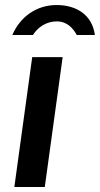

<svg xmlns="http://www.w3.org/2000/svg" viewBox="-20 -743 397 763"><path d="M29 -604H111C131 -636 165 -658 206 -658C247 -658 271 -630 285 -604H357C347 -681 287 -723 205 -723C123 -723 59 -674 29 -604ZM229 -516H108L37 0H158Z"/></svg>

Font: United Sans SemiBold
Style: Italic
Weight: 600
Italic angle: -8°
Designer: Pablo Impallari, Rodrigo Fuenzalida (Modified by Dan O. Williams)
Version: Version 1.000;PS 001.000;hotconv 1.0.88;makeotf.lib2.5.64775